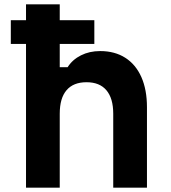

<svg xmlns="http://www.w3.org/2000/svg" viewBox="-20 -868 790 888"><path d="M100.3 -848H256.3V-557.3H292.9Q315.2 -592.5 354.6 -612.1Q393.9 -631.8 443.2 -631.8Q510.9 -631.8 559.4 -600.8Q608 -569.8 633.9 -511.4Q659.7 -452.9 659.7 -372.1V0H503.7V-342.1Q503.7 -413.2 472.3 -450.4Q440.9 -487.7 380.3 -487.7Q319.2 -487.7 287.7 -450.7Q256.3 -413.8 256.3 -342.1V0H100.3ZM30 -774.6H416.3V-664.9H30Z"/></svg>

Font: Martian Mono sWd Rg
Style: Regular
Weight: 400
Width: 6
Monospace: yes
Designer: Roman Shamin
Foundry: Evil Martians
Version: Version 1.000